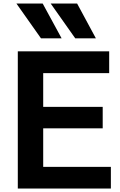

<svg xmlns="http://www.w3.org/2000/svg" viewBox="-20 -1080 685 1100"><path d="M74.2 -1059.6H224.6L333 -860.4H214.8ZM270.5 -1059.6H421.9L529.3 -860.4H411.1ZM82 0V-786.1H605.5V-661.1H227.5V-467.8H568.4V-344.7H227.5V-124H615.2V0Z"/></svg>

Font: Gothic A1 ExtraBold
Style: Regular
Weight: 800
Designer: HanYang I&C Co.,Ltd.
Foundry: HanYang I&C Co.,Ltd.
Version: Version 2.50